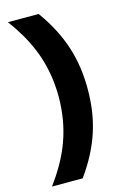

<svg xmlns="http://www.w3.org/2000/svg" viewBox="-140 -859 681 1064"><g transform="rotate(-15 201.0 -327.5)"><path d="M351 -327C351 -496 309 -642 196 -799H20C117 -667 167 -547 181 -403C186 -353 186 -302 181 -252C167 -108 117 12 20 144H196C309 -13 351 -158 351 -327Z"/></g></svg>

Font: Kreadon Extra Bold
Style: Regular
Weight: 800
Designer: kohakuno
Foundry: StudioGnu
Version: Version 1.000;Glyphs 3.1.2 (3151)